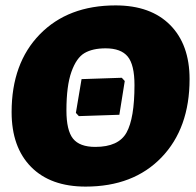

<svg xmlns="http://www.w3.org/2000/svg" viewBox="-20 -679 725 711"><path d="M408 -659Q538 -659 610 -586.5Q682 -514 682 -386Q682 -204 578 -96Q474 12 297 12Q167 12 95 -61Q23 -134 23 -264Q23 -445 127.5 -552Q232 -659 408 -659ZM371 -500Q323 -500 293 -482.5Q263 -465 244.5 -413Q226 -361 226 -270Q226 -196 250.5 -165.5Q275 -135 333 -135Q419 -135 448.5 -188Q478 -241 478 -364Q478 -439 453 -469.5Q428 -500 371 -500ZM272 -249 261 -261 282 -386 431 -391 442 -379 422 -254Z"/></svg>

Font: Alegreya Sans SC Black
Style: Italic
Weight: 900
Italic angle: -7°
Designer: Juan Pablo del Peral
Foundry: Huerta Tipografica
Version: Version 2.007